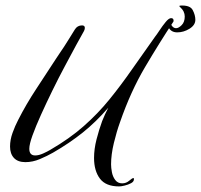

<svg xmlns="http://www.w3.org/2000/svg" viewBox="-20 -578 720 688"><path d="M407 90Q359 90 338 62Q317 34 317 -12Q317 -44 326 -79Q335 -114 346 -144Q351 -157 356.5 -168.5Q362 -180 368 -192Q324 -141 276.5 -103Q229 -65 170 -31Q149 -19 123 -8Q97 3 71 3Q44 3 30 -12Q16 -27 16 -53Q16 -77 25 -102Q34 -127 45 -148Q74 -205 110 -259.5Q146 -314 181 -368Q191 -383 197 -392Q203 -401 209.5 -410.5Q216 -420 225 -435Q231 -444 236.5 -453.5Q242 -463 248 -472Q257 -487 274 -487Q284 -487 284 -478Q284 -473 281 -467Q271 -450 253 -416.5Q235 -383 212.5 -341Q190 -299 168 -254Q146 -209 127 -167Q108 -125 96.5 -93Q85 -61 85 -45Q85 -21 106 -21Q119 -21 134.5 -28Q150 -35 160 -41Q229 -81 280 -126Q331 -171 372 -221.5Q413 -272 452 -328Q491 -384 536 -447Q541 -453 551.5 -469Q562 -485 573.5 -499Q585 -513 593 -513Q602 -513 602 -504Q602 -501 601 -500Q552 -426 500 -338Q448 -250 410 -140Q398 -107 388 -65.5Q378 -24 378 11Q378 23 381 39Q384 55 393 67Q402 79 418 79Q432 79 443 69.5Q454 60 458 60Q460 60 460 64Q460 73 449.5 78.5Q439 84 426.5 87Q414 90 407 90ZM615 -462Q591 -462 582 -484L581 -488Q581 -493 586 -496.5Q591 -500 591 -498Q593 -488 598.5 -482.5Q604 -477 611 -477Q620 -477 631 -488Q642 -499 642 -519Q642 -528 638 -536.5Q634 -545 623 -555Q622 -558 626 -558Q661 -560 670.5 -542Q680 -524 680 -507Q680 -488 659 -475Q638 -462 615 -462Z"/></svg>

Font: Caramel
Style: Regular
Weight: 400
Designer: Robert E. Leuschke
Foundry: Robert E. Leuschke
Version: Version 1.010